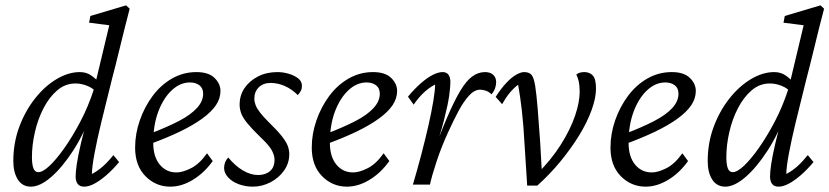

<svg xmlns="http://www.w3.org/2000/svg" viewBox="-20 -697 3132 725"><path d="M96.7 7.8Q64.5 7.8 47.4 -19Q30.3 -45.9 30.3 -88.9Q30.3 -157.2 52.7 -217.8Q75.2 -278.3 112.3 -325.2Q149.4 -372.1 193.8 -398.4Q238.3 -424.8 281.2 -424.8Q305.7 -424.8 323.7 -412.6Q341.8 -400.4 360.4 -378.9L346.7 -346.7Q331.1 -364.3 309.1 -373Q287.1 -381.8 264.6 -381.8Q226.6 -381.8 196.3 -356Q166 -330.1 144.5 -288.6Q123 -247.1 111.8 -198.2Q100.6 -149.4 100.6 -103.5Q100.6 -77.1 106 -62Q111.3 -46.9 125 -46.9Q141.6 -46.9 167.5 -71.3Q193.4 -95.7 223.6 -138.7Q253.9 -181.6 283.7 -238.3Q313.5 -294.9 335 -361.3L339.8 -380.9L392.6 -601.6L316.4 -611.3L321.3 -636.7L456.1 -676.8L469.7 -664.1Q462.9 -638.7 451.7 -594.2Q440.4 -549.8 428.2 -499Q416 -448.2 403.3 -400.4L362.3 -234.4Q346.7 -169.9 336.9 -117.7Q327.1 -65.4 327.1 -40Q349.6 -51.8 369.1 -69.3Q388.7 -86.9 408.2 -111.3L429.7 -85Q405.3 -55.7 381.3 -35.2Q357.4 -14.6 336.4 -3.4Q315.4 7.8 297.9 7.8Q281.2 7.8 273.4 -2.4Q265.6 -12.7 265.6 -30.3Q265.6 -47.9 270 -77.6Q274.4 -107.4 285.6 -155.8Q296.9 -204.1 317.4 -277.3H328.1Q297.9 -192.4 256.3 -128.4Q214.8 -64.5 172.9 -28.3Q130.9 7.8 96.7 7.8Z M623 7.8Q568.4 7.8 529.3 -31.7Q490.2 -71.3 490.2 -139.6Q490.2 -191.4 507.8 -242.2Q525.4 -293 556.2 -334.5Q586.9 -376 629.4 -400.4Q671.9 -424.8 721.7 -424.8Q767.6 -424.8 790 -402.8Q812.5 -380.9 812.5 -353.5Q812.5 -325.2 795.4 -299.8Q778.3 -274.4 744.1 -249.5Q710 -224.6 660.6 -200.7Q611.3 -176.8 546.9 -153.3V-192.4Q610.4 -216.8 654.8 -239.7Q699.2 -262.7 723.1 -288.6Q747.1 -314.5 747.1 -342.8Q747.1 -364.3 732.9 -375Q718.8 -385.7 697.3 -385.7Q660.2 -385.7 628.4 -356Q596.7 -326.2 577.6 -275.4Q558.6 -224.6 558.6 -158.2Q558.6 -105.5 583 -75.7Q607.4 -45.9 646.5 -45.9Q669.9 -45.9 701.7 -62Q733.4 -78.1 761.7 -118.2L783.2 -88.9Q751 -43.9 708.5 -18.1Q666 7.8 623 7.8Z M934.6 7.8Q906.2 7.8 881.3 -1.5Q856.4 -10.7 841.3 -27.3Q826.2 -43.9 826.2 -62.5Q826.2 -74.2 830.1 -84Q834 -93.8 841.8 -102.5Q868.2 -70.3 897.5 -53.2Q926.8 -36.1 954.1 -36.1Q982.4 -36.1 999.5 -50.8Q1016.6 -65.4 1016.6 -93.8Q1016.6 -111.3 1005.4 -130.9Q994.1 -150.4 964.8 -177.7Q931.6 -210 914.1 -231.4Q896.5 -252.9 890.6 -269.5Q884.8 -286.1 884.8 -301.8Q884.8 -336.9 903.3 -364.3Q921.9 -391.6 954.1 -408.2Q986.3 -424.8 1027.3 -424.8Q1048.8 -424.8 1070.3 -418.5Q1091.8 -412.1 1106 -400.9Q1120.1 -389.6 1120.1 -373Q1120.1 -362.3 1116.2 -354.5Q1112.3 -346.7 1104.5 -337.9Q1082 -360.4 1055.7 -372.1Q1029.3 -383.8 1002 -383.8Q973.6 -383.8 957 -367.2Q940.4 -350.6 940.4 -324.2Q940.4 -312.5 945.3 -299.8Q950.2 -287.1 962.4 -271.5Q974.6 -255.9 995.1 -235.4Q1027.3 -204.1 1043.9 -183.1Q1060.5 -162.1 1066.4 -146.5Q1072.3 -130.9 1072.3 -114.3Q1072.3 -81.1 1052.7 -53.2Q1033.2 -25.4 1001.5 -8.8Q969.7 7.8 934.6 7.8Z M1290 7.8Q1235.4 7.8 1196.3 -31.7Q1157.2 -71.3 1157.2 -139.6Q1157.2 -191.4 1174.8 -242.2Q1192.4 -293 1223.1 -334.5Q1253.9 -376 1296.4 -400.4Q1338.9 -424.8 1388.7 -424.8Q1434.6 -424.8 1457 -402.8Q1479.5 -380.9 1479.5 -353.5Q1479.5 -325.2 1462.4 -299.8Q1445.3 -274.4 1411.1 -249.5Q1377 -224.6 1327.6 -200.7Q1278.3 -176.8 1213.9 -153.3V-192.4Q1277.3 -216.8 1321.8 -239.7Q1366.2 -262.7 1390.1 -288.6Q1414.1 -314.5 1414.1 -342.8Q1414.1 -364.3 1399.9 -375Q1385.7 -385.7 1364.3 -385.7Q1327.1 -385.7 1295.4 -356Q1263.7 -326.2 1244.6 -275.4Q1225.6 -224.6 1225.6 -158.2Q1225.6 -105.5 1250 -75.7Q1274.4 -45.9 1313.5 -45.9Q1336.9 -45.9 1368.7 -62Q1400.4 -78.1 1428.7 -118.2L1450.2 -88.9Q1418 -43.9 1375.5 -18.1Q1333 7.8 1290 7.8Z M1793 -358.4Q1771.5 -358.4 1751 -335.9Q1730.5 -313.5 1711.4 -277.8Q1692.4 -242.2 1673.8 -201.2Q1647.5 -144.5 1628.9 -88.4Q1610.4 -32.2 1603.5 0H1539.1Q1555.7 -55.7 1570.8 -113.3Q1585.9 -170.9 1597.7 -222.7Q1609.4 -274.4 1616.2 -315.4Q1623 -356.4 1623 -377.9Q1600.6 -366.2 1581.1 -348.1Q1561.5 -330.1 1542 -301.8L1520.5 -332Q1544.9 -361.3 1568.8 -382.3Q1592.8 -403.3 1613.8 -414.1Q1634.8 -424.8 1651.4 -424.8Q1666 -424.8 1673.3 -415Q1680.7 -405.3 1680.7 -386.7Q1680.7 -370.1 1676.3 -336.9Q1671.9 -303.7 1656.7 -244.1Q1641.6 -184.6 1609.4 -88.9H1604.5Q1639.6 -186.5 1667.5 -251.5Q1695.3 -316.4 1718.3 -354.5Q1741.2 -392.6 1763.7 -408.7Q1786.1 -424.8 1811.5 -424.8Q1831.1 -424.8 1842.3 -414.6Q1853.5 -404.3 1853.5 -386.7Q1853.5 -376 1849.6 -364.3Q1845.7 -352.5 1835.9 -340.8Q1826.2 -350.6 1814.5 -354.5Q1802.7 -358.4 1793 -358.4Z M1970.7 3.9 1960.9 -149.4Q1957 -222.7 1950.7 -278.3Q1944.3 -334 1936.5 -377Q1903.3 -352.5 1876 -303.7L1851.6 -331.1Q1873 -364.3 1893.1 -385.3Q1913.1 -406.2 1930.2 -415.5Q1947.3 -424.8 1959 -424.8Q1978.5 -424.8 1987.3 -414.1Q1996.1 -403.3 2001 -372.1Q2005.9 -340.8 2010.3 -286.6Q2014.6 -232.4 2019.5 -163.1L2026.4 -42L2007.8 -40Q2062.5 -94.7 2098.1 -151.4Q2133.8 -208 2151.4 -259.8Q2168.9 -311.5 2168.9 -350.6Q2168.9 -373 2165.5 -388.7Q2162.1 -404.3 2156.2 -415Q2162.1 -420.9 2170.4 -422.9Q2178.7 -424.8 2186.5 -424.8Q2206.1 -424.8 2218.3 -412.1Q2230.5 -399.4 2230.5 -362.3Q2230.5 -327.1 2213.9 -281.2Q2197.3 -235.4 2167 -186Q2136.7 -136.7 2096.7 -87.9Q2056.6 -39.1 2008.8 3.9Z M2418 7.8Q2363.3 7.8 2324.2 -31.7Q2285.2 -71.3 2285.2 -139.6Q2285.2 -191.4 2302.7 -242.2Q2320.3 -293 2351.1 -334.5Q2381.8 -376 2424.3 -400.4Q2466.8 -424.8 2516.6 -424.8Q2562.5 -424.8 2585 -402.8Q2607.4 -380.9 2607.4 -353.5Q2607.4 -325.2 2590.3 -299.8Q2573.2 -274.4 2539.1 -249.5Q2504.9 -224.6 2455.6 -200.7Q2406.2 -176.8 2341.8 -153.3V-192.4Q2405.3 -216.8 2449.7 -239.7Q2494.1 -262.7 2518.1 -288.6Q2542 -314.5 2542 -342.8Q2542 -364.3 2527.8 -375Q2513.7 -385.7 2492.2 -385.7Q2455.1 -385.7 2423.3 -356Q2391.6 -326.2 2372.6 -275.4Q2353.5 -224.6 2353.5 -158.2Q2353.5 -105.5 2377.9 -75.7Q2402.3 -45.9 2441.4 -45.9Q2464.8 -45.9 2496.6 -62Q2528.3 -78.1 2556.6 -118.2L2578.1 -88.9Q2545.9 -43.9 2503.4 -18.1Q2460.9 7.8 2418 7.8Z M2718.8 7.8Q2686.5 7.8 2669.4 -19Q2652.3 -45.9 2652.3 -88.9Q2652.3 -157.2 2674.8 -217.8Q2697.3 -278.3 2734.4 -325.2Q2771.5 -372.1 2815.9 -398.4Q2860.4 -424.8 2903.3 -424.8Q2927.7 -424.8 2945.8 -412.6Q2963.9 -400.4 2982.4 -378.9L2968.8 -346.7Q2953.1 -364.3 2931.2 -373Q2909.2 -381.8 2886.7 -381.8Q2848.6 -381.8 2818.4 -356Q2788.1 -330.1 2766.6 -288.6Q2745.1 -247.1 2733.9 -198.2Q2722.7 -149.4 2722.7 -103.5Q2722.7 -77.1 2728 -62Q2733.4 -46.9 2747.1 -46.9Q2763.7 -46.9 2789.6 -71.3Q2815.4 -95.7 2845.7 -138.7Q2876 -181.6 2905.8 -238.3Q2935.5 -294.9 2957 -361.3L2961.9 -380.9L3014.6 -601.6L2938.5 -611.3L2943.4 -636.7L3078.1 -676.8L3091.8 -664.1Q3085 -638.7 3073.7 -594.2Q3062.5 -549.8 3050.3 -499Q3038.1 -448.2 3025.4 -400.4L2984.4 -234.4Q2968.8 -169.9 2959 -117.7Q2949.2 -65.4 2949.2 -40Q2971.7 -51.8 2991.2 -69.3Q3010.7 -86.9 3030.3 -111.3L3051.8 -85Q3027.3 -55.7 3003.4 -35.2Q2979.5 -14.6 2958.5 -3.4Q2937.5 7.8 2919.9 7.8Q2903.3 7.8 2895.5 -2.4Q2887.7 -12.7 2887.7 -30.3Q2887.7 -47.9 2892.1 -77.6Q2896.5 -107.4 2907.7 -155.8Q2918.9 -204.1 2939.5 -277.3H2950.2Q2919.9 -192.4 2878.4 -128.4Q2836.9 -64.5 2794.9 -28.3Q2752.9 7.8 2718.8 7.8Z"/></svg>

Font: Crimson Pro Light
Style: Italic
Weight: 300
Italic angle: -12°
Designer: Jacques Le Bailly
Foundry: Baron von Fonthausen
Version: Version 1.003